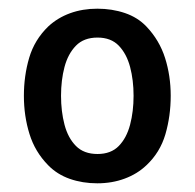

<svg xmlns="http://www.w3.org/2000/svg" viewBox="-20 -666 448 442"><path d="M373 -445.5Q373 -399 360.8 -357Q348.5 -315 317 -285.5Q296 -265.5 267 -254.8Q238 -244 204 -244Q170 -244 140.8 -254.2Q111.5 -264.5 91 -285.5Q60.5 -316.5 47.8 -357.8Q35 -399 35 -445.5Q35 -491.5 47.2 -533Q59.5 -574.5 91 -605Q112.5 -625 141.2 -635.5Q170 -646 204 -646Q238 -646 267.5 -636Q297 -626 317 -605Q347 -573.5 360 -532.5Q373 -491.5 373 -445.5ZM120.5 -445.5Q120.5 -409.5 128.5 -379Q136.5 -348.5 154.8 -330Q173 -311.5 204.5 -311.5Q235.5 -311.5 253.5 -330Q271.5 -348.5 279.5 -379Q287.5 -409.5 287.5 -445.5Q287.5 -481.5 279.5 -511.8Q271.5 -542 253.5 -560.8Q235.5 -579.5 204.5 -579.5Q173 -579.5 154.8 -560.8Q136.5 -542 128.5 -511.8Q120.5 -481.5 120.5 -445.5Z"/></svg>

Font: Signika Negative
Style: Regular
Weight: 400
Designer: Anna Giedry
Foundry: Anna Giedry
Version: Version 2.001